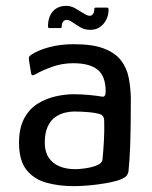

<svg xmlns="http://www.w3.org/2000/svg" viewBox="-20 -628 518 656"><path d="M232 8Q182 8 139.5 -3.5Q97 -15 71 -47Q45 -79 45 -140Q45 -191 63 -224Q81 -257 110 -274.5Q139 -292 171 -299Q203 -306 231 -306Q258 -306 284.5 -303.5Q311 -301 328 -298Q341 -295 341 -315Q341 -368 313.5 -390Q286 -412 230 -412Q192 -412 157.5 -399.5Q123 -387 101 -374Q93 -370 90 -371Q87 -372 86 -379L79 -422Q78 -431 79.5 -434Q81 -437 87 -441Q111 -457 149 -467Q187 -477 232 -477Q297 -477 335.5 -462Q374 -447 393.5 -421.5Q413 -396 419.5 -363.5Q426 -331 427 -295Q427 -247 426.5 -205.5Q426 -164 424.5 -124Q423 -84 419 -42Q417 -33 412.5 -27.5Q408 -22 395 -16Q381 -10 359.5 -5.5Q338 -1 315 2Q292 5 270 6.5Q248 8 232 8ZM237 -50Q246 -50 260.5 -51.5Q275 -53 290.5 -56.5Q306 -60 317 -66Q328 -72 330 -81Q333 -109 335 -146Q337 -183 336 -215Q336 -232 324 -237Q311 -242 285.5 -244.5Q260 -247 233 -247Q219 -247 202 -243Q185 -239 169 -228Q153 -217 143 -195.5Q133 -174 133 -140Q133 -110 146 -90Q159 -70 182.5 -60Q206 -50 237 -50ZM149 -532Q144 -532 144 -538Q144 -570 160.5 -589Q177 -608 207 -608Q222 -608 237 -599.5Q252 -591 265.5 -582.5Q279 -574 287 -574Q293 -574 297.5 -580Q302 -586 302 -595Q302 -602 307 -602H345Q351 -602 351 -596Q351 -567 333.5 -546.5Q316 -526 288 -526Q269 -526 254 -535Q239 -544 227.5 -552Q216 -560 208 -560Q200 -560 195.5 -554Q191 -548 191 -538Q191 -532 186 -532Z"/></svg>

Font: Glory Thin Medium
Style: Regular
Weight: 500
Version: Version 1.011